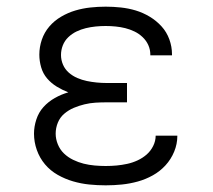

<svg xmlns="http://www.w3.org/2000/svg" viewBox="-20 -548 640 576"><path d="M297 8Q272 8 247.5 5.5Q223 3 199 -4Q175 -11 153 -23.5Q131 -36 115 -55Q99 -74 90.5 -98Q82 -122 82 -147Q82 -168 89 -189.5Q96 -211 110.5 -227Q125 -243 144.5 -254Q164 -265 185 -271Q167 -278 150.5 -288Q134 -298 121.5 -312.5Q109 -327 103.5 -346Q98 -365 98 -384Q98 -407 105.5 -429Q113 -451 128 -468.5Q143 -486 163.5 -498Q184 -510 206 -516.5Q228 -523 251 -525.5Q274 -528 297 -528Q320 -528 343 -525.5Q366 -523 387.5 -516.5Q409 -510 429 -498Q449 -486 464.5 -469Q480 -452 488 -430Q496 -408 496 -385V-382H431V-384Q431 -399 425 -412.5Q419 -426 408 -436.5Q397 -447 383.5 -453.5Q370 -460 356 -463.5Q342 -467 327 -468.5Q312 -470 297 -470Q282 -470 267 -468.5Q252 -467 237.5 -463.5Q223 -460 209.5 -453.5Q196 -447 185 -436.5Q174 -426 168.5 -412Q163 -398 163 -383Q163 -368 169 -354Q175 -340 186.5 -330Q198 -320 212 -314Q226 -308 240.5 -305Q255 -302 270 -300.5Q285 -299 300 -299H361V-241H300Q283 -241 266.5 -240Q250 -239 233.5 -235Q217 -231 201.5 -224.5Q186 -218 173 -207Q160 -196 153.5 -180Q147 -164 147 -147Q147 -131 153.5 -115Q160 -99 172 -87.5Q184 -76 199.5 -68.5Q215 -61 231 -57Q247 -53 264 -51.5Q281 -50 297 -50Q314 -50 330 -51.5Q346 -53 362 -56.5Q378 -60 393 -67Q408 -74 420 -84.5Q432 -95 439.5 -110Q447 -125 447 -141H512V-140Q512 -116 502.5 -93Q493 -70 476.5 -52Q460 -34 438.5 -22Q417 -10 393.5 -3.5Q370 3 346 5.5Q322 8 297 8Z"/></svg>

Font: Iosevka Etoile Light
Style: Regular
Weight: 300
Designer: Belleve Invis
Foundry: Belleve Invis
Version: Version 25.0.1; ttfautohint (v1.8.4)